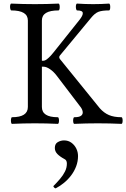

<svg xmlns="http://www.w3.org/2000/svg" viewBox="-20 -686 702 1068"><path d="M47 3Q43 3 41.5 -6Q40 -15 41.5 -24.5Q43 -34 47 -34Q135 -34 135 -91V-572Q135 -628 43 -628Q39 -628 37 -637.5Q35 -647 36.5 -656.5Q38 -666 43 -666Q109 -663 174 -663Q241 -663 305 -666Q310 -666 311.5 -656.5Q313 -647 311.5 -637.5Q310 -628 305 -628Q213 -628 213 -572V-348H220Q230 -348 241 -356.5Q252 -365 262.5 -376.5Q273 -388 279 -396L421 -574Q442 -600 440.5 -614Q439 -628 409 -628Q405 -628 403 -637.5Q401 -647 402.5 -656.5Q404 -666 409 -666Q454 -663 498 -663Q543 -663 586 -666Q591 -666 592.5 -656.5Q594 -647 592.5 -637.5Q591 -628 586 -628Q547 -628 527 -620Q507 -612 486 -586L313 -377Q306 -368 313 -358L535 -84Q558 -58 586 -46Q614 -34 655 -34Q660 -34 661.5 -24.5Q663 -15 661.5 -6Q660 3 655 3Q591 0 524 0Q459 0 394 3Q389 3 387.5 -6Q386 -15 387.5 -24.5Q389 -34 394 -34Q421 -34 431.5 -42.5Q442 -51 440 -64.5Q438 -78 428 -91L297 -263Q279 -287 258.5 -301Q238 -315 222 -315H213V-91Q213 -34 301 -34Q306 -34 307.5 -24.5Q309 -15 307.5 -6Q306 3 301 3Q238 0 174 0Q112 0 47 3ZM291 361Q287 363 281 357Q275 351 278 348Q297 329 314 309Q331 289 341.5 268Q352 247 352 224Q352 205 339 199Q313 185 299 170.5Q285 156 285 137Q285 114 301.5 104.5Q318 95 336 95Q360 95 377.5 108Q395 121 404.5 140.5Q414 160 414 182Q414 212 403.5 239.5Q393 267 375.5 290Q358 313 336 331Q314 349 291 361Z"/></svg>

Font: Junicode VF
Style: Regular
Weight: 400
Designer: Peter S. Baker
Version: Version 2.213